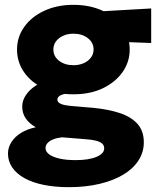

<svg xmlns="http://www.w3.org/2000/svg" viewBox="-20 -550 658 795"><path d="M265 225Q207.5 225 161 215.5Q114.5 206 81.5 187.8Q48.5 169.5 30.8 143.5Q13 117.5 13 85.5Q13 61.5 26.8 39.2Q40.5 17 66.2 0.8Q92 -15.5 128 -23Q99 -40 85.5 -61.2Q72 -82.5 72 -109Q72 -133 86.5 -155.2Q101 -177.5 127 -194.8Q153 -212 187.5 -222Q222 -232 262 -230.5L293.5 -164Q266 -164.5 249.5 -161.2Q233 -158 225.2 -151.8Q217.5 -145.5 217.5 -137.5Q217.5 -127.5 230 -120.8Q242.5 -114 277.5 -111L365.5 -103.5Q429 -97.5 476.2 -81.8Q523.5 -66 549.5 -36.8Q575.5 -7.5 575.5 39.5Q575.5 79.5 553.8 113.8Q532 148 491 172.8Q450 197.5 392.8 211.2Q335.5 225 265 225ZM293 113Q347.5 113 379.5 99.5Q411.5 86 411.5 64Q411.5 47 393.5 38.2Q375.5 29.5 335.5 26.5L236.5 18.5Q215 21 199.8 27.2Q184.5 33.5 176.5 42.8Q168.5 52 168.5 63Q168.5 78 183.8 89.2Q199 100.5 227 106.8Q255 113 293 113ZM284 -159.5Q214.5 -159.5 162 -184Q109.5 -208.5 80 -250.5Q50.5 -292.5 50.5 -345Q50.5 -396.5 80.2 -438.5Q110 -480.5 163 -505.2Q216 -530 284 -530Q352 -530 404.8 -505.5Q457.5 -481 487.2 -439.2Q517 -397.5 517 -345Q517 -293.5 487.5 -251.5Q458 -209.5 405.8 -184.5Q353.5 -159.5 284 -159.5ZM284 -280Q307.5 -280 326.2 -288.2Q345 -296.5 356.2 -311.2Q367.5 -326 367.5 -345Q367.5 -374 343.5 -392.2Q319.5 -410.5 284 -410.5Q260.5 -410.5 241.8 -402Q223 -393.5 212 -379Q201 -364.5 201 -345Q201 -316.5 224.8 -298.2Q248.5 -280 284 -280ZM360.5 -381 291.5 -497 606 -515V-372Z"/></svg>

Font: Geologica ExtraBold
Style: Regular
Weight: 800
Designer: Sindre Bremnes, Frode Helland
Foundry: Monokrom Skriftforlag AS
Version: Version 1.010;gftools[0.9.28]